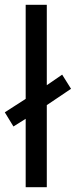

<svg xmlns="http://www.w3.org/2000/svg" viewBox="-29 -780 316 800"><path d="M78 0V-285L27 -253L-9 -312L78 -368V-760H166V-425L230 -469L267 -410L166 -342V0Z"/></svg>

Font: Noto Sans Adlam Unjoined
Style: Regular
Weight: 400
Designer: Mark Jamra, Neil Patel
Foundry: JamraPatel LLC
Version: Version 3.001